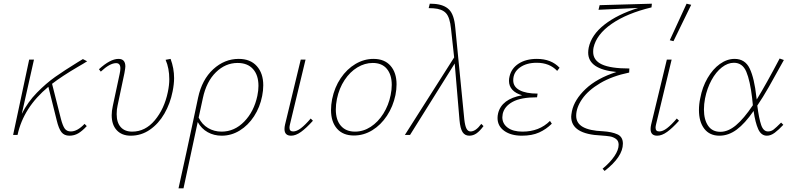

<svg xmlns="http://www.w3.org/2000/svg" viewBox="-20 -731 4297 1040"><path d="M438 -60 450 -48Q425 -21 403.5 -8.5Q382 4 356 4Q328 4 313 -15Q298 -34 287 -80L242 -261Q107 -149 75 0H51L138 -408H164L98 -114Q130 -178 180 -229Q230 -280 279 -314.5Q328 -349 401 -394L429 -411L452 -399Q432 -386 402 -369Q315 -318 262 -277L310 -87Q320 -49 331 -34Q342 -19 364 -19Q399 -19 438 -60Z M585 -107Q585 -130 591 -157L628 -330Q632 -348 632 -361Q632 -389 609 -389Q575 -389 526 -343L516 -356Q577 -412 622 -412Q659 -412 659 -371Q659 -363 654 -335L617 -160Q612 -139 612 -113Q612 -67 634 -42.5Q656 -18 696 -18Q767 -18 818.5 -79.5Q870 -141 889 -232Q897 -270 897 -302Q897 -361 877 -407L904 -412Q923 -361 923 -308Q923 -276 915 -236Q902 -170 870.5 -115.5Q839 -61 792 -28.5Q745 4 688 4Q640 4 612.5 -25.5Q585 -55 585 -107Z M1406 -269Q1406 -241 1400 -211Q1388 -150 1356 -101Q1324 -52 1278.5 -24Q1233 4 1181 4Q1139 4 1105 -15Q1071 -34 1051 -70L974 289H947Q970 187 989.5 95.5Q1009 4 1028 -84L1053 -202Q1074 -300 1135 -356Q1196 -412 1273 -412Q1336 -412 1371 -373Q1406 -334 1406 -269ZM1380 -266Q1380 -324 1350.5 -357Q1321 -390 1267 -390Q1201 -390 1149.5 -339.5Q1098 -289 1079 -200L1056 -94Q1074 -57 1107 -37.5Q1140 -18 1180 -18Q1250 -18 1303 -72.5Q1356 -127 1374 -212Q1380 -241 1380 -266Z M1521 -32Q1521 -43 1524 -56L1609 -408H1635L1551 -59Q1548 -47 1548 -39Q1548 -19 1568 -19Q1587 -19 1610 -36.5Q1633 -54 1663 -89L1675 -77Q1639 -37 1610.5 -16.5Q1582 4 1557 4Q1521 4 1521 -32Z M1773 -135Q1773 -163 1779 -194Q1792 -258 1825.5 -307.5Q1859 -357 1905.5 -384.5Q1952 -412 2003 -412Q2063 -412 2095.5 -374.5Q2128 -337 2128 -274Q2128 -246 2122 -216Q2109 -154 2076 -104Q2043 -54 1996.5 -25.5Q1950 3 1897 3Q1838 3 1805.5 -34Q1773 -71 1773 -135ZM2096 -216Q2102 -245 2102 -271Q2102 -326 2075.5 -358Q2049 -390 1999 -390Q1956 -390 1916 -366Q1876 -342 1846.5 -297.5Q1817 -253 1805 -195Q1799 -165 1799 -138Q1799 -81 1826.5 -49.5Q1854 -18 1903 -18Q1948 -18 1988 -44Q2028 -70 2056.5 -115.5Q2085 -161 2096 -216Z M2599 -48Q2579 -21 2561 -8.5Q2543 4 2522 4Q2498 4 2485.5 -15.5Q2473 -35 2469 -80L2443 -387L2201 0H2173L2440 -420L2423 -575Q2417 -637 2395.5 -660Q2374 -683 2328 -686L2302 -687L2308 -711L2333 -710Q2386 -706 2413 -678.5Q2440 -651 2446 -582L2495 -84Q2499 -49 2507 -34Q2515 -19 2529 -19Q2557 -19 2587 -60Z M3011 -364 2998 -347Q2957 -391 2887 -391Q2831 -391 2795.5 -365Q2760 -339 2760 -296Q2760 -261 2794.5 -242.5Q2829 -224 2892 -224L2889 -204Q2802 -204 2757 -179.5Q2712 -155 2703 -114Q2701 -102 2701 -96Q2701 -61 2730 -39.5Q2759 -18 2810 -18Q2901 -18 2959 -76L2969 -61Q2939 -31 2900.5 -13.5Q2862 4 2807 4Q2748 4 2711.5 -22Q2675 -48 2675 -92Q2675 -104 2678 -117Q2697 -195 2808 -215Q2773 -225 2755 -245Q2737 -265 2737 -293Q2737 -305 2740 -317Q2750 -361 2789.5 -386.5Q2829 -412 2888 -412Q2966 -412 3011 -364Z M3195 -473Q3193 -465 3193 -450Q3193 -404 3240.5 -382Q3288 -360 3389 -360L3388 -338Q3296 -319 3231 -280.5Q3166 -242 3133.5 -195Q3101 -148 3101 -104Q3101 -64 3137 -43.5Q3173 -23 3246 -20Q3294 -17 3324 -3.5Q3354 10 3354 47Q3354 118 3255 195L3244 183Q3285 149 3308 115Q3331 81 3331 53Q3331 32 3316.5 21.5Q3302 11 3284.5 8Q3267 5 3237 3Q3074 -4 3074 -99Q3074 -107 3078 -129Q3091 -191 3152 -249Q3213 -307 3319 -341Q3166 -356 3166 -446Q3166 -459 3169 -474Q3184 -543 3254.5 -598Q3325 -653 3437 -688L3222 -678L3228 -703L3511 -711L3509 -691Q3376 -659 3293.5 -602Q3211 -545 3195 -473Z M3504 -32Q3504 -43 3507 -56L3592 -408H3618L3534 -59Q3531 -47 3531 -39Q3531 -19 3551 -19Q3570 -19 3593 -36.5Q3616 -54 3646 -89L3658 -77Q3622 -37 3593.5 -16.5Q3565 4 3540 4Q3504 4 3504 -32ZM3608 -513 3699 -711 3724 -705 3628 -508Z M4211 -67 4223 -55Q4198 -28 4176.5 -12Q4155 4 4134 4Q4103 4 4087 -31.5Q4071 -67 4062 -130Q4015 -62 3970.5 -29Q3926 4 3877 4Q3824 4 3795 -33.5Q3766 -71 3766 -135Q3766 -167 3773 -199Q3784 -259 3812.5 -308Q3841 -357 3879.5 -384.5Q3918 -412 3959 -412Q4016 -412 4041 -359.5Q4066 -307 4077 -206L4079 -192Q4131 -277 4203 -414L4226 -406Q4177 -317 4144.5 -260Q4112 -203 4082 -159Q4091 -89 4103 -54Q4115 -19 4140 -19Q4157 -19 4170.5 -29.5Q4184 -40 4211 -67ZM4058 -161 4054 -200Q4043 -294 4022.5 -342.5Q4002 -391 3955 -391Q3922 -391 3890 -366Q3858 -341 3834 -297Q3810 -253 3799 -198Q3793 -167 3793 -138Q3793 -83 3815.5 -50Q3838 -17 3882 -17Q3924 -17 3966.5 -52.5Q4009 -88 4058 -161Z"/></svg>

Font: Ysabeau Extralight
Style: Italic
Weight: 200
Italic angle: -12°
Designer: Christian Thalmann (Catharsis Fonts)
Version: Version 0.003